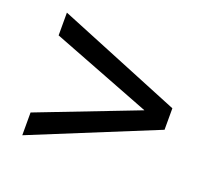

<svg xmlns="http://www.w3.org/2000/svg" viewBox="-89 -705 764 697"><g transform="rotate(20 293.0 -356.0)"><path d="M58.6 -593.3 537.1 -397.9V-314.9L58.6 -119.6V-207.5L444.3 -356.4L58.6 -505.4Z"/></g></svg>

Font: Andika
Style: Regular
Weight: 400
Designer: Victor Gaultney, Annie Olsen, Julie Remington, Don Collingsworth, Eric Hays
Foundry: SIL International
Version: Version 1.001